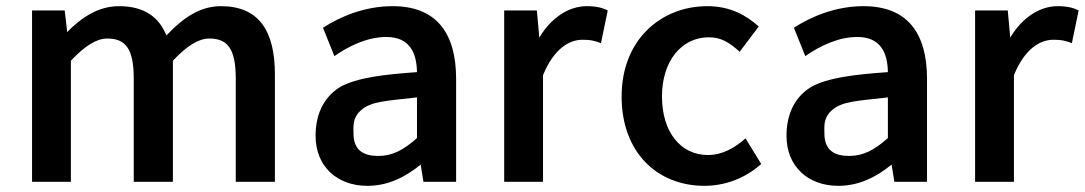

<svg xmlns="http://www.w3.org/2000/svg" viewBox="-20 -590 3520 623"><path d="M198 -486 190 -556H84V0H210V-393C256 -442 294 -465 328 -465C388 -465 414 -431 414 -335V0H541V-393C587 -442 625 -465 659 -465C719 -465 745 -431 745 -335V0H872V-349C872 -491 819 -570 697 -570C628 -570 573 -531 520 -475C496 -534 449 -570 366 -570C299 -570 244 -533 198 -486Z M1172 13C1240 13 1296 -16 1345 -56L1354 0H1460V-334C1460 -484 1395 -570 1254 -570C1163 -570 1084 -536 1028 -500L1065 -408C1114 -442 1173 -470 1234 -470C1309 -470 1332 -419 1333 -356C1222 -348 1139 -338 1084 -308C1024 -271 1004 -210 1004 -149C1004 -51 1073 13 1172 13ZM1127 -157C1127 -180 1123 -206 1150 -231C1184 -262 1231 -262 1333 -274V-142C1288 -102 1252 -84 1207 -84C1160 -84 1127 -102 1127 -157Z M1730 -468 1722 -556H1616V0H1742V-346C1777 -432 1827 -461 1870 -461C1895 -461 1906 -459 1930 -450L1952 -556C1935 -565 1914 -570 1884 -570C1825 -570 1768 -532 1730 -468Z M2266 13C2333 13 2399 -12 2450 -58L2399 -141C2364 -110 2324 -87 2277 -87C2189 -87 2128 -161 2128 -277C2128 -394 2193 -469 2280 -469C2319 -469 2346 -453 2380 -422L2442 -504C2403 -539 2351 -570 2275 -570C2126 -570 1997 -462 1997 -277C1997 -95 2113 13 2266 13Z M2700 13C2768 13 2824 -16 2873 -56L2882 0H2988V-334C2988 -484 2923 -570 2782 -570C2691 -570 2612 -536 2556 -500L2593 -408C2642 -442 2701 -470 2762 -470C2837 -470 2860 -419 2861 -356C2750 -348 2667 -338 2612 -308C2552 -271 2532 -210 2532 -149C2532 -51 2601 13 2700 13ZM2655 -157C2655 -180 2651 -206 2678 -231C2712 -262 2759 -262 2861 -274V-142C2816 -102 2780 -84 2735 -84C2688 -84 2655 -102 2655 -157Z M3258 -468 3250 -556H3144V0H3270V-346C3305 -432 3355 -461 3398 -461C3423 -461 3434 -459 3458 -450L3480 -556C3463 -565 3442 -570 3412 -570C3353 -570 3296 -532 3258 -468Z"/></svg>

Font: Bithumb Trading Sans Semibold
Style: Regular
Weight: 600
Designer: Ham Hyungwon
Foundry: Bithumb
Version: Version 0.500;FEAKit 1.0